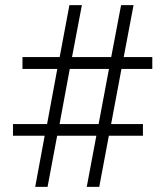

<svg xmlns="http://www.w3.org/2000/svg" viewBox="-20 -731 648 751"><path d="M203.6 -200.2 166 0H117.7L154.8 -200.2H30.8V-245.6H164.1L204.1 -461.4H67.9V-507.8H213.4L251.5 -710.9H300.3L261.7 -507.8H415L453.6 -710.9H502.4L463.9 -507.8H575.7V-461.4H455.1L414.6 -245.6H539.1V-200.2H405.8L368.2 0H319.3L356.9 -200.2ZM406.2 -461.4H252.9L212.9 -245.6H365.7Z"/></svg>

Font: Battambang Light
Style: Regular
Weight: 300
Designer: Danh Hong
Version: Version 8.002; ttfautohint (v1.8.3)